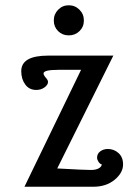

<svg xmlns="http://www.w3.org/2000/svg" viewBox="-20 -712 489 732"><path d="M185.1 -633.8Q185.1 -658.2 201.7 -675Q218.3 -691.9 242.2 -691.9Q266.1 -691.9 283 -675Q299.8 -658.2 299.8 -633.8Q299.8 -609.9 283.2 -593.5Q266.6 -577.1 242.2 -577.1Q217.8 -577.1 201.4 -593.5Q185.1 -609.9 185.1 -633.8ZM368.2 -85Q360.8 -86.9 355.5 -95.2Q350.1 -103.5 350.1 -110.8Q350.1 -126 362.3 -135Q374.5 -144 391.1 -144Q414.6 -144 431.9 -128.4Q449.2 -112.8 449.2 -85Q449.2 -53.2 417 -26.6Q384.8 0 335 0H73.2L289.1 -445.8H203.1Q146 -445.8 146 -432.1Q146 -425.8 154.5 -416Q163.1 -406.2 163.1 -399.9Q163.1 -388.7 149.9 -378.9Q136.7 -369.1 118.2 -369.1Q91.3 -369.1 76.2 -389.9Q61 -410.6 61 -440.9Q61 -500 164.1 -500H412.1L198.2 -69.8Q300.8 -64 327.1 -64Q344.7 -64 355.7 -69.8Q366.7 -75.7 368.2 -85Z"/></svg>

Font: Lobster Two
Style: Regular
Weight: 400
Designer: Pablo Impallari
Foundry: Pablo Impallari. www.impallari.com
Version: Version 1.006